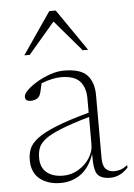

<svg xmlns="http://www.w3.org/2000/svg" viewBox="-50 -709 529 758"><g transform="rotate(-5 214.0 -330.0)"><path d="M357 6.5Q320 6.5 306 -12.5Q292 -31.5 293.5 -93.5Q274.5 -39.5 239.8 -14.8Q205 10 160 10Q110.5 10 78.2 -15.2Q46 -40.5 46 -91.5Q46 -115 54.2 -135.5Q62.5 -156 87.8 -175.2Q113 -194.5 162.5 -214.5Q212 -234.5 294 -257V-312.5Q294 -356.5 272 -381.2Q250 -406 196.5 -406Q181 -406 162.2 -402Q143.5 -398 119 -389Q114.5 -368 111 -354.2Q107.5 -340.5 101 -334Q96 -329 87.8 -326.2Q79.5 -323.5 71 -323.5Q48.5 -323.5 48.5 -341Q48.5 -352.5 64.2 -367.8Q80 -383 104.5 -397.5Q129 -412 157.2 -421.5Q185.5 -431 210 -431Q278 -431 303.5 -402Q329 -373 329 -323.5V-74.5Q329 -43.5 341.2 -30.8Q353.5 -18 375 -18Q387.5 -18 399.8 -22Q412 -26 427.5 -37.5V-27Q410 -9 392.8 -1.2Q375.5 6.5 357 6.5ZM83.5 -96Q83.5 -58 107.2 -38Q131 -18 172.5 -18Q205.5 -18 233.2 -34.8Q261 -51.5 277.5 -77.2Q294 -103 294 -129.5V-240Q223 -219.5 180.8 -202.5Q138.5 -185.5 117.5 -169.2Q96.5 -153 90 -135.5Q83.5 -118 83.5 -96ZM60.5 -504.5 174 -670H199.5L313.5 -504.5H292L187 -627.5L82 -504.5Z"/></g></svg>

Font: Newsreader Text ExtraLight
Style: Regular
Weight: 275
Designer: Hugues Gentile
Foundry: Production Type
Version: Version 1.001